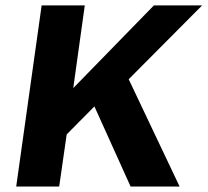

<svg xmlns="http://www.w3.org/2000/svg" viewBox="-20 -680 757 700"><path d="M716.8 -660.2 449.2 -391.1 634.8 0H456.1L324.2 -292L223.1 -189.9L195.8 0H39.1L131.8 -660.2H289.1L247.1 -358.9L541 -660.2Z"/></svg>

Font: Human Sans Bold
Style: Italic
Weight: 700
Italic angle: -8°
Designer: Tim Radville
Foundry: Continuum
Version: Version 1.000;FEAKit 1.0